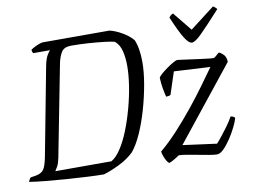

<svg xmlns="http://www.w3.org/2000/svg" viewBox="-85 -847 1270 961"><g transform="rotate(-10 549.5 -366.5)"><path d="M369 0Q339 0 288.5 -2.5Q238 -5 181.5 -9Q125 -13 74.5 -18Q24 -23 -7 -28Q-1 -44 6 -49L32 -53Q60 -58 72 -74.5Q84 -91 93 -137L178 -584Q185 -620 195.5 -637.5Q206 -655 211 -659H126Q120 -667 120 -677Q126 -682 138.5 -688.5Q151 -695 163.5 -699.5Q176 -704 182 -704H521Q551 -697 584.5 -677.5Q618 -658 637 -635Q647 -612 651.5 -582.5Q656 -553 656 -521Q656 -470 645 -407.5Q634 -345 616 -282.5Q598 -220 574.5 -167.5Q551 -115 525 -84Q494 -54 449 -32Q404 -10 369 0ZM132 -58H417Q442 -72 466 -108.5Q490 -145 510 -195.5Q530 -246 545.5 -303Q561 -360 569.5 -415Q578 -470 578 -515Q578 -557 569.5 -591Q561 -625 538 -644Q519 -649 484 -653Q449 -657 406 -660Q363 -663 320 -663Q283 -663 269.5 -641.5Q256 -620 249 -587L158 -119Q153 -94 145 -79.5Q137 -65 132 -58ZM702 0Q697 0 689.5 -12Q682 -24 676.5 -39.5Q671 -55 671 -63Q714 -99 758.5 -147Q803 -195 845.5 -247.5Q888 -300 924 -349.5Q960 -399 987 -437L803 -447L766 -334Q759 -329 743 -329Q738 -348 733.5 -374Q729 -400 728 -427Q731 -435 745 -447Q759 -459 776 -471Q793 -483 808 -491.5Q823 -500 828 -500Q835 -500 859 -496.5Q883 -493 914 -489Q945 -485 971.5 -481.5Q998 -478 1010 -478Q1016 -478 1027 -489Q1038 -500 1042 -500Q1047 -500 1062 -486.5Q1077 -473 1077 -447L781 -76L953 -53Q960 -60 977 -81Q994 -102 1013 -128Q1032 -154 1043 -175Q1051 -175 1057 -171.5Q1063 -168 1065 -164Q1060 -146 1046.5 -118.5Q1033 -91 1015 -64Q997 -37 978.5 -18.5Q960 0 945 0Q930 0 904.5 -4.5Q879 -9 850 -14.5Q821 -20 795 -24.5Q769 -29 754 -29Q740 -19 723 -9.5Q706 0 702 0ZM918 -573Q902 -573 881.5 -605.5Q861 -638 828 -716Q831 -720 835 -724.5Q839 -729 849 -733L927 -637L1052 -733Q1059 -729 1064.5 -724Q1070 -719 1071 -716Q1000 -638 967 -605.5Q934 -573 918 -573Z"/></g></svg>

Font: Texturina Thin
Style: Italic
Weight: 100
Italic angle: -11°
Designer: Guillermo Torres Carreño
Foundry: Omnibus-Type
Version: Version 1.002; ttfautohint (v1.8.3)